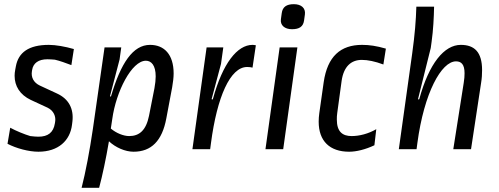

<svg xmlns="http://www.w3.org/2000/svg" viewBox="-20 -715 2391 920"><path d="M128 -236 208 -199C237 -185 249 -157 244 -130L243 -124C236 -80 210 -60 164 -60C155 -60 141 -61 125 -63C98 -71 56 -88 29 -103L16 -26C58 -4 118 12 164 12C260 12 316 -42 325 -117L327 -133C334 -193 310 -241 253 -267L171 -305C141 -319 128 -345 133 -374L134 -380C139 -412 164 -431 207 -431C216 -431 233 -430 243 -429C265 -424 296 -413 322 -403L334 -480C292 -492 247 -500 214 -500C117 -500 68 -463 56 -397L53 -381C51 -371 50 -361 50 -352C50 -303 75 -261 128 -236Z M805 -297C809 -321 812 -343 812 -363C812 -454 767 -500 699 -500C617 -500 559 -413 512 -254L509 -252L507 -254L553 -430L561 -488H481L425 -97C410 6 390 111 371 185H455C471 125 488 45 502 -38C534 -8 580 12 620 12C705 12 757 -40 777 -148ZM679 -424C705 -424 726 -402 726 -349C726 -333 724 -314 720 -292L694 -160C680 -91 648 -63 599 -63C572 -63 537 -77 511 -99L518 -145C536 -276 611 -424 679 -424Z M987 0 991 -30C1020 -250 1083 -394 1164 -394C1175 -394 1182 -393 1190 -391L1206 -498C1202 -499 1194 -500 1190 -500C1117 -500 1047 -412 1000 -240L997 -238L994 -240L1039 -409L1050 -488H970L902 0Z M1337 0 1405 -488H1320L1252 0ZM1441 -646C1445 -676 1424 -695 1388 -695C1353 -695 1334 -682 1330 -652L1326 -623C1322 -594 1344 -575 1379 -575C1415 -575 1433 -588 1437 -617Z M1653 12C1688 12 1732 1 1774 -19L1783 -96C1745 -74 1702 -63 1665 -63C1621 -63 1594 -84 1594 -142C1594 -152 1594 -162 1596 -174L1617 -328C1627 -396 1662 -428 1714 -428C1742 -428 1777 -421 1817 -406L1829 -482C1784 -495 1750 -500 1715 -500C1612 -500 1549 -445 1531 -321L1510 -173C1508 -159 1507 -145 1507 -132C1507 -39 1560 12 1653 12Z M1891 0H1976L1980 -30C2012 -270 2095 -421 2165 -421C2190 -421 2206 -407 2206 -364C2206 -351 2205 -336 2202 -318L2152 0H2237L2285 -316C2289 -340 2290 -360 2290 -379C2290 -466 2253 -500 2188 -500C2109 -500 2036 -412 1989 -240L1986 -238L1983 -240L2044 -485L2048 -514C2056 -571 2059 -632 2060 -683H1975C1973 -616 1968 -552 1955 -458Z"/></svg>

Font: Ropa Sans
Style: Italic
Weight: 400
Designer: Botio Nikoltchev
Foundry: Botjo Nikoltchev
Version: Version 1.002